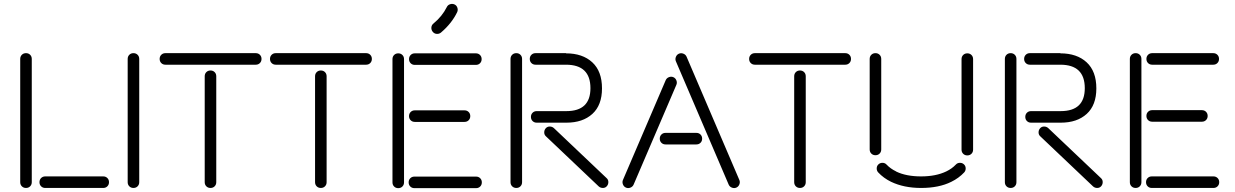

<svg xmlns="http://www.w3.org/2000/svg" viewBox="-20 -946 6413 997"><path d="M215 30Q202 30 193.5 21.5Q185 13 185 0Q185 -13 193.5 -21.5Q202 -30 215 -30H516Q529 -30 537.5 -21.5Q546 -13 546 0Q546 13 537.5 21.5Q529 30 516 30ZM85 -640Q85 -653 93.5 -661.5Q102 -670 115 -670Q128 -670 136.5 -661.5Q145 -653 145 -640V0Q145 13 136.5 21.5Q128 30 115 30Q102 30 93.5 21.5Q85 13 85 0Z M643 -640Q643 -653 651.5 -661.5Q660 -670 673 -670Q686 -670 694.5 -661.5Q703 -653 703 -640V0Q703 13 694.5 21.5Q686 30 673 30Q660 30 651.5 21.5Q643 13 643 0Z M1043 -550Q1043 -563 1051.5 -571.5Q1060 -580 1073 -580Q1086 -580 1094.5 -571.5Q1103 -563 1103 -550V0Q1103 13 1094.5 21.5Q1086 30 1073 30Q1060 30 1051.5 21.5Q1043 13 1043 0ZM1308 -670Q1321 -670 1329.5 -661.5Q1338 -653 1338 -640Q1338 -627 1329.5 -618.5Q1321 -610 1308 -610H839Q826 -610 817.5 -618.5Q809 -627 809 -640Q809 -653 817.5 -661.5Q826 -670 839 -670Z M1616 -550Q1616 -563 1624.5 -571.5Q1633 -580 1646 -580Q1659 -580 1667.5 -571.5Q1676 -563 1676 -550V0Q1676 13 1667.5 21.5Q1659 30 1646 30Q1633 30 1624.5 21.5Q1616 13 1616 0ZM1881 -670Q1894 -670 1902.5 -661.5Q1911 -653 1911 -640Q1911 -627 1902.5 -618.5Q1894 -610 1881 -610H1412Q1399 -610 1390.5 -618.5Q1382 -627 1382 -640Q1382 -653 1390.5 -661.5Q1399 -670 1412 -670Z M2271 -778 2270 -777Q2260 -769 2247.5 -770Q2235 -771 2227 -781Q2219 -791 2220 -803.5Q2221 -816 2231 -824Q2276 -861 2300 -909Q2305 -920 2317 -924Q2329 -928 2340 -923Q2351 -918 2355 -906Q2359 -894 2354 -883Q2326 -825 2271 -778ZM2134 -313Q2121 -313 2112.5 -321.5Q2104 -330 2104 -343Q2104 -356 2112.5 -364.5Q2121 -373 2134 -373H2392Q2405 -373 2413.5 -364.5Q2422 -356 2422 -343Q2422 -330 2413.5 -321.5Q2405 -313 2392 -313ZM2132 31Q2119 31 2110.5 22.5Q2102 14 2102 1Q2102 -12 2110.5 -20.5Q2119 -29 2132 -29H2452Q2465 -29 2473.5 -20.5Q2482 -12 2482 1Q2482 14 2473.5 22.5Q2465 31 2452 31ZM2018 -639Q2018 -652 2026.5 -660.5Q2035 -669 2048 -669Q2061 -669 2069.5 -660.5Q2078 -652 2078 -639V1Q2078 14 2069.5 22.5Q2061 31 2048 31Q2035 31 2026.5 22.5Q2018 14 2018 1ZM2451 -669Q2464 -669 2472.5 -660.5Q2481 -652 2481 -639Q2481 -626 2472.5 -617.5Q2464 -609 2451 -609H2134Q2121 -609 2112.5 -617.5Q2104 -626 2104 -639Q2104 -652 2112.5 -660.5Q2121 -669 2134 -669Z M2815 -238Q2806 -246 2806 -258.5Q2806 -271 2814 -280Q2822 -289 2834.5 -289Q2847 -289 2856 -281L3130 -21Q3139 -13 3139 -0.5Q3139 12 3131 21Q3123 30 3110.5 30Q3098 30 3089 22ZM2631 -640Q2631 -653 2639.5 -661.5Q2648 -670 2661 -670Q2674 -670 2682.5 -661.5Q2691 -653 2691 -640V0Q2691 13 2682.5 21.5Q2674 30 2661 30Q2648 30 2639.5 21.5Q2631 13 2631 0ZM2919 -670V-669Q3005 -669 3055.5 -622.5Q3106 -576 3106 -487Q3106 -400 3056 -354.5Q3006 -309 2921 -309H2767Q2754 -309 2745.5 -317.5Q2737 -326 2737 -339Q2737 -352 2745.5 -360.5Q2754 -369 2767 -369H2921Q3046 -369 3046 -488Q3046 -610 2919 -610H2761Q2748 -610 2739.5 -618.5Q2731 -627 2731 -640Q2731 -653 2739.5 -661.5Q2748 -670 2761 -670Z M3596 -256Q3609 -256 3617.5 -247.5Q3626 -239 3626 -226Q3626 -213 3617.5 -204.5Q3609 -196 3596 -196H3436Q3423 -196 3414.5 -204.5Q3406 -213 3406 -226Q3406 -239 3414.5 -247.5Q3423 -256 3436 -256ZM3437 -530Q3442 -541 3454 -545.5Q3466 -550 3477 -545Q3488 -540 3492.5 -528Q3497 -516 3492 -505L3270 13Q3265 24 3253 28.5Q3241 33 3230 28Q3219 23 3214.5 11Q3210 -1 3215 -12ZM3819 -12Q3824 -1 3819.5 11Q3815 23 3804 28Q3793 33 3781 28.5Q3769 24 3764 13L3490 -627Q3485 -638 3489.5 -650Q3494 -662 3505 -667Q3516 -672 3528 -667.5Q3540 -663 3545 -652Z M4104 -550Q4104 -563 4112.5 -571.5Q4121 -580 4134 -580Q4147 -580 4155.5 -571.5Q4164 -563 4164 -550V0Q4164 13 4155.5 21.5Q4147 30 4134 30Q4121 30 4112.5 21.5Q4104 13 4104 0ZM4369 -670Q4382 -670 4390.5 -661.5Q4399 -653 4399 -640Q4399 -627 4390.5 -618.5Q4382 -610 4369 -610H3900Q3887 -610 3878.5 -618.5Q3870 -627 3870 -640Q3870 -653 3878.5 -661.5Q3887 -670 3900 -670Z M4556 -170Q4556 -157 4547.5 -148.5Q4539 -140 4526 -140Q4513 -140 4504.5 -148.5Q4496 -157 4496 -170V-640Q4496 -653 4504.5 -661.5Q4513 -670 4526 -670Q4539 -670 4547.5 -661.5Q4556 -653 4556 -640ZM4633 -56 4634 -55Q4686 -30 4763 -30Q4840 -30 4894 -56Q4923 -70 4943 -91Q4951 -100 4963.5 -100.5Q4976 -101 4985 -93Q4994 -85 4994.5 -72.5Q4995 -60 4987 -51Q4959 -21 4920 -2Q4856 30 4763 30Q4674 30 4607 -2Q4568 -21 4540 -51Q4532 -60 4532.5 -72.5Q4533 -85 4542 -93Q4551 -101 4563.5 -100.5Q4576 -100 4584 -91Q4604 -70 4633 -56ZM4973 -639Q4973 -652 4981.5 -660.5Q4990 -669 5003 -669Q5016 -669 5024.5 -660.5Q5033 -652 5033 -639V-169Q5033 -156 5024.5 -147.5Q5016 -139 5003 -139Q4990 -139 4981.5 -147.5Q4973 -156 4973 -169Z M5382 -238Q5373 -246 5373 -258.5Q5373 -271 5381 -280Q5389 -289 5401.5 -289Q5414 -289 5423 -281L5697 -21Q5706 -13 5706 -0.5Q5706 12 5698 21Q5690 30 5677.5 30Q5665 30 5656 22ZM5198 -640Q5198 -653 5206.5 -661.5Q5215 -670 5228 -670Q5241 -670 5249.5 -661.5Q5258 -653 5258 -640V0Q5258 13 5249.5 21.5Q5241 30 5228 30Q5215 30 5206.5 21.5Q5198 13 5198 0ZM5486 -670V-669Q5572 -669 5622.5 -622.5Q5673 -576 5673 -487Q5673 -400 5623 -354.5Q5573 -309 5488 -309H5334Q5321 -309 5312.5 -317.5Q5304 -326 5304 -339Q5304 -352 5312.5 -360.5Q5321 -369 5334 -369H5488Q5613 -369 5613 -488Q5613 -610 5486 -610H5328Q5315 -610 5306.5 -618.5Q5298 -627 5298 -640Q5298 -653 5306.5 -661.5Q5315 -670 5328 -670Z M5963 -314Q5950 -314 5941.5 -322.5Q5933 -331 5933 -344Q5933 -357 5941.5 -365.5Q5950 -374 5963 -374H6221Q6234 -374 6242.5 -365.5Q6251 -357 6251 -344Q6251 -331 6242.5 -322.5Q6234 -314 6221 -314ZM5961 30Q5948 30 5939.5 21.5Q5931 13 5931 0Q5931 -13 5939.5 -21.5Q5948 -30 5961 -30H6281Q6294 -30 6302.5 -21.5Q6311 -13 6311 0Q6311 13 6302.5 21.5Q6294 30 6281 30ZM5847 -640Q5847 -653 5855.5 -661.5Q5864 -670 5877 -670Q5890 -670 5898.5 -661.5Q5907 -653 5907 -640V0Q5907 13 5898.5 21.5Q5890 30 5877 30Q5864 30 5855.5 21.5Q5847 13 5847 0ZM6280 -670Q6293 -670 6301.5 -661.5Q6310 -653 6310 -640Q6310 -627 6301.5 -618.5Q6293 -610 6280 -610H5963Q5950 -610 5941.5 -618.5Q5933 -627 5933 -640Q5933 -653 5941.5 -661.5Q5950 -670 5963 -670Z"/></svg>

Font: Beon
Style: Medium
Weight: 500
Designer: BSozoo
Foundry: BSozoo
Version: Version 001.000